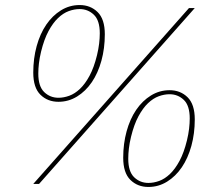

<svg xmlns="http://www.w3.org/2000/svg" viewBox="-20 -730 867 762"><path d="M212 -342Q233 -342 255 -350Q277 -358 297.5 -377.5Q318 -397 335.5 -429.5Q353 -462 365 -511Q371 -536 373.5 -557.5Q376 -579 376 -598Q376 -649 352.5 -671.5Q329 -694 296 -694Q275 -694 253 -686Q231 -678 210.5 -658.5Q190 -639 172.5 -606.5Q155 -574 143 -525Q137 -500 134.5 -478.5Q132 -457 132 -438Q132 -387 155.5 -364.5Q179 -342 212 -342ZM569 -4Q590 -4 612 -12Q634 -20 654.5 -39.5Q675 -59 692.5 -91.5Q710 -124 722 -173Q728 -198 730.5 -219.5Q733 -241 733 -260Q733 -311 709.5 -333.5Q686 -356 653 -356Q632 -356 610 -348Q588 -340 567.5 -320.5Q547 -301 529.5 -268.5Q512 -236 500 -187Q494 -162 491.5 -140.5Q489 -119 489 -100Q489 -49 512.5 -26.5Q536 -4 569 -4ZM212 -326Q169 -326 140.5 -354Q112 -382 112 -442Q112 -498 125.5 -547Q139 -596 163.5 -632Q188 -668 222 -689Q256 -710 296 -710Q339 -710 367.5 -682Q396 -654 396 -594Q396 -538 382.5 -489Q369 -440 344.5 -404Q320 -368 286 -347Q252 -326 212 -326ZM569 12Q526 12 497.5 -16Q469 -44 469 -104Q469 -160 482.5 -209Q496 -258 520.5 -294Q545 -330 579 -351Q613 -372 653 -372Q696 -372 724.5 -344Q753 -316 753 -256Q753 -200 739.5 -151Q726 -102 701.5 -66Q677 -30 643 -9Q609 12 569 12ZM730 -698H753L135 0H112Z"/></svg>

Font: IBM Plex Serif Thin
Style: Italic
Weight: 100
Italic angle: -14°
Designer: Mike Abbink, Paul van der Laan, Pieter van Rosmalen
Foundry: Bold Monday
Version: Version 3.001